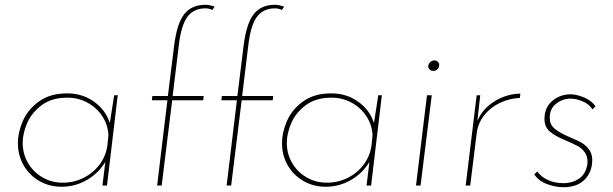

<svg xmlns="http://www.w3.org/2000/svg" viewBox="-20 -777 2566 804"><path d="M473 -378 428 0H409L421 -99Q393 -52 344 -23.5Q295 5 238 5Q186 5 144 -19.5Q102 -44 78.5 -85.5Q55 -127 55 -177Q55 -223 76 -271Q97 -319 143.5 -352.5Q190 -386 261 -386Q325 -386 373.5 -351.5Q422 -317 440 -262L458 -378ZM434 -211Q432 -254 408.5 -290Q385 -326 346.5 -347Q308 -368 262 -368Q197 -368 155 -337Q113 -306 94 -262Q75 -218 75 -179Q75 -133 97 -95Q119 -57 157.5 -34.5Q196 -12 243 -12Q289 -12 329.5 -32Q370 -52 397 -88Q424 -124 430 -170Z M681 -357H616L618 -375H683L709 -585Q721 -680 752 -718.5Q783 -757 840 -757Q858 -757 879 -749L869 -735Q857 -742 840 -742Q792 -742 765.5 -707.5Q739 -673 729 -589L703 -375H833L831 -357H701L657 0H638Z M972 -357H907L909 -375H974L1000 -585Q1012 -680 1043 -718.5Q1074 -757 1131 -757Q1149 -757 1170 -749L1160 -735Q1148 -742 1131 -742Q1083 -742 1056.5 -707.5Q1030 -673 1020 -589L994 -375H1124L1122 -357H992L948 0H929Z M1579 -378 1534 0H1515L1527 -99Q1499 -52 1450 -23.5Q1401 5 1344 5Q1292 5 1250 -19.5Q1208 -44 1184.5 -85.5Q1161 -127 1161 -177Q1161 -223 1182 -271Q1203 -319 1249.5 -352.5Q1296 -386 1367 -386Q1431 -386 1479.5 -351.5Q1528 -317 1546 -262L1564 -378ZM1540 -211Q1538 -254 1514.5 -290Q1491 -326 1452.5 -347Q1414 -368 1368 -368Q1303 -368 1261 -337Q1219 -306 1200 -262Q1181 -218 1181 -179Q1181 -133 1203 -95Q1225 -57 1263.5 -34.5Q1302 -12 1349 -12Q1395 -12 1435.5 -32Q1476 -52 1503 -88Q1530 -124 1536 -170Z M1788 -378 1741 0H1722L1768 -378ZM1773 -500Q1774 -510 1781.5 -517Q1789 -524 1799 -524Q1807 -524 1813.5 -518Q1820 -512 1819 -504Q1819 -494 1811.5 -487Q1804 -480 1794 -480Q1785 -480 1779 -486.5Q1773 -493 1773 -500Z M1979 -271Q2002 -323 2052 -353.5Q2102 -384 2159 -385L2157 -367Q2113 -365 2073 -346Q2033 -327 2007 -293.5Q1981 -260 1976 -218L1949 0H1930L1976 -378H1991Z M2339 7Q2306 7 2271 -6Q2236 -19 2217 -47L2230 -59Q2245 -37 2274 -23.5Q2303 -10 2339 -10Q2378 -10 2406 -30Q2434 -50 2440 -92Q2442 -120 2429.5 -138Q2417 -156 2399 -165.5Q2381 -175 2344 -191Q2303 -208 2281.5 -227Q2260 -246 2260 -279Q2260 -328 2294.5 -356Q2329 -384 2375 -382Q2400 -380 2428 -368Q2456 -356 2474 -332L2461 -319Q2447 -341 2420 -352.5Q2393 -364 2369 -364Q2336 -364 2309 -343Q2282 -322 2282 -284Q2282 -256 2301 -239.5Q2320 -223 2356 -207Q2362 -204 2394.5 -190Q2427 -176 2443.5 -155.5Q2460 -135 2460 -108Q2460 -57 2428.5 -25Q2397 7 2339 7Z"/></svg>

Font: Josefin Sans Thin
Style: Italic
Weight: 200
Italic angle: -7°
Designer: Santiago Orozco
Foundry: Typemade
Version: Version 2.000